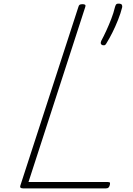

<svg xmlns="http://www.w3.org/2000/svg" viewBox="-20 -1038 734 1058"><path d="M107 0Q87 0 92 -15L412 -1000Q414 -1008 418.5 -1011.5Q423 -1015 435 -1015Q445 -1015 449 -1011.5Q453 -1008 450 -1000L137 -35H574Q585 -35 586 -30.5Q587 -26 585 -18Q582 -8 577.5 -4Q573 0 564 0ZM545 -789Q537 -792 535.5 -798Q534 -804 538 -813Q551 -837 565.5 -868.5Q580 -900 593 -933.5Q606 -967 613 -997Q615 -1005 618.5 -1011.5Q622 -1018 633 -1018Q648 -1018 651.5 -1011.5Q655 -1005 653 -997Q645 -965 630.5 -928.5Q616 -892 599.5 -859Q583 -826 568 -802Q564 -794 559.5 -790.5Q555 -787 545 -789Z"/></svg>

Font: Playwrite RO Thin
Style: Regular
Weight: 250
Version: Version 1.002